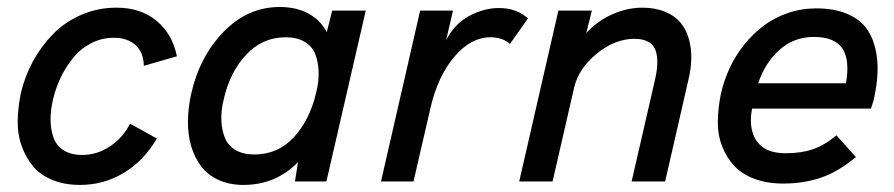

<svg xmlns="http://www.w3.org/2000/svg" viewBox="-20 -518 2553 548"><path d="M208.5 9.8Q164.1 9.8 129.4 -4.4Q94.7 -18.6 74.2 -43.5Q53.7 -68.4 41.7 -101.6Q29.8 -134.8 30.5 -173.1Q31.2 -211.4 39.6 -252.4Q50.8 -300.3 74.2 -343.3Q97.7 -386.2 131.6 -420.9Q165.5 -455.6 212.4 -475.8Q259.3 -496.1 312.5 -496.1Q381.8 -496.1 427 -458.5Q472.2 -420.9 484.9 -357.4L390.6 -330.1Q389.6 -369.1 366.5 -389.6Q343.3 -410.2 304.7 -410.2Q270.5 -410.2 240.5 -394.8Q210.4 -379.4 189.5 -353.8Q168.5 -328.1 153.8 -297.9Q139.2 -267.6 131.3 -233.9Q124 -203.1 124.3 -176Q124.5 -148.9 132.6 -125.7Q140.6 -102.5 161.6 -89.1Q182.6 -75.7 214.8 -75.7Q257.3 -75.7 294.4 -100.6Q331.5 -125.5 351.1 -165L427.7 -122.6Q390.1 -58.6 333 -24.4Q275.9 9.8 208.5 9.8Z M928.2 -487.8H1023.9L911.6 0H821.8L830.6 -55.2Q767.1 9.8 674.8 9.8Q635.7 9.8 605 -3.9Q574.2 -17.6 555.2 -42Q536.1 -66.4 526.1 -99.4Q516.1 -132.3 516.4 -171.4Q516.6 -210.4 526.4 -253.4Q550.3 -357.4 618.7 -427.7Q687 -498 778.3 -498Q826.2 -498 860.6 -479.2Q895 -460.4 912.6 -426.3ZM882.3 -253.4Q890.6 -285.6 889.4 -314.5Q888.2 -343.3 879.4 -364.7Q870.6 -386.2 849.1 -398.9Q827.6 -411.6 795.4 -411.6Q728.5 -411.6 682.1 -361.3Q635.7 -311 618.7 -234.9Q610.4 -202.1 611.8 -173.6Q613.3 -145 622.3 -123.5Q631.3 -102.1 652.8 -89.6Q674.3 -77.1 706.1 -77.1Q773.4 -77.1 818.8 -126.5Q864.3 -175.8 882.3 -253.4Z M1067.4 0 1179.2 -487.8H1272.9L1253.4 -403.8Q1277.8 -450.2 1319.6 -472.7Q1361.3 -495.1 1404.3 -495.1Q1454.6 -495.1 1486.8 -465.3L1435.5 -392.6Q1414.1 -411.6 1379.9 -411.6Q1324.2 -411.6 1277.1 -356.4Q1230 -301.3 1209 -211.4L1160.2 0Z M1461.9 0 1573.7 -487.8H1669.4L1653.3 -423.8Q1686.5 -459.5 1729 -477.8Q1771.5 -496.1 1813 -496.1Q1850.1 -496.1 1877.9 -484.6Q1905.8 -473.1 1921.9 -453.9Q1938 -434.6 1945.8 -408Q1953.6 -381.3 1953.1 -351.8Q1952.6 -322.3 1944.8 -290L1878.4 0H1782.7L1849.1 -288.6Q1855 -314.5 1856 -334.2Q1856.9 -354 1852.1 -371.3Q1847.2 -388.7 1831.8 -397.9Q1816.4 -407.2 1791 -407.2Q1734.9 -407.2 1683.1 -364.7Q1631.3 -322.3 1618.7 -268.1L1557.1 0Z M2215.3 5.9Q2168.9 5.9 2132.8 -7.8Q2096.7 -21.5 2075 -45.2Q2053.2 -68.8 2040.8 -101.3Q2028.3 -133.8 2028.8 -171.4Q2029.3 -209 2037.6 -250.5Q2046.4 -288.6 2062.7 -324Q2079.1 -359.4 2104 -390.4Q2128.9 -421.4 2159.2 -444.3Q2189.5 -467.3 2228.3 -480.7Q2267.1 -494.1 2309.6 -494.1Q2359.4 -494.1 2395.3 -479.5Q2431.2 -464.8 2450.4 -440.2Q2469.7 -415.5 2478 -381.1Q2486.3 -346.7 2484.6 -309.8Q2482.9 -272.9 2473.1 -230.5L2465.8 -208H2126.5Q2115.7 -150.4 2139.6 -115.5Q2163.6 -80.6 2222.2 -80.6Q2267.1 -80.6 2300.8 -92.3Q2334.5 -104 2367.2 -131.8L2422.9 -69.8Q2373.5 -28.3 2324 -11.2Q2274.4 5.9 2215.3 5.9ZM2144 -280.3H2394.5Q2406.2 -346.7 2384.3 -379.6Q2362.3 -412.6 2302.7 -412.6Q2245.6 -412.6 2204.3 -375.2Q2163.1 -337.9 2144 -280.3Z"/></svg>

Font: HK Grotesk Medium Italic
Style: Regular
Weight: 500
Italic angle: -13°
Designer: Alfredo Marco Pradil and Stefan Peev
Foundry: Hanken Design Co.
Version: Version 1.000;PS 001.000;hotconv 1.0.88;makeotf.lib2.5.64775